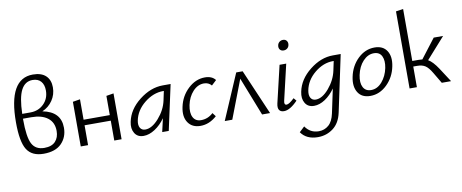

<svg xmlns="http://www.w3.org/2000/svg" viewBox="-80 -1079 4165 1732"><g transform="rotate(-10 2002.5 -213.5)"><path d="M304 -372Q470 -340 470 -193Q470 -107 414.5 -50Q359 7 250 7Q143 7 97.5 -65Q52 -137 52 -315Q52 -714 276 -714Q354 -714 394.5 -675.5Q435 -637 435 -569Q435 -503 399 -450Q363 -397 304 -372ZM265 -666Q196 -666 160.5 -598Q125 -530 121 -381H196Q270 -381 319 -429.5Q368 -478 368 -552Q368 -605 341.5 -635.5Q315 -666 265 -666ZM265 -44Q333 -44 366.5 -80Q400 -116 400 -176Q400 -254 346 -295.5Q292 -337 197 -337H120V-331Q120 -169 152.5 -106.5Q185 -44 265 -44Z M897 -409 964 -420V0H897V-182H657V0H590V-409L657 -420V-233H897Z M1415 -414H1486L1396 0H1336L1364 -122Q1323 -64 1270 -29.5Q1217 5 1166 5Q1110 5 1084.5 -37.5Q1059 -80 1072 -140Q1094 -251 1198.5 -332.5Q1303 -414 1415 -414ZM1191 -49Q1252 -49 1315.5 -121.5Q1379 -194 1397 -278L1415 -363H1408Q1318 -363 1236.5 -297.5Q1155 -232 1137 -140Q1129 -98 1144 -73.5Q1159 -49 1191 -49Z M1851 -336Q1825 -367 1782 -367Q1725 -367 1680.5 -318.5Q1636 -270 1621 -197Q1607 -127 1628.5 -86Q1650 -45 1701 -45Q1764 -45 1812 -90L1837 -57Q1768 5 1687 5Q1611 5 1574 -49.5Q1537 -104 1556 -192Q1576 -288 1645.5 -353.5Q1715 -419 1800 -419Q1865 -419 1896 -378Z M2324 0H2251L2113 -352L1978 0H1909L2087 -414H2146Z M2544 -535Q2521 -535 2509.5 -550Q2498 -565 2502 -587Q2505 -606 2519 -618Q2533 -630 2553 -630Q2575 -630 2586.5 -614.5Q2598 -599 2594 -577Q2591 -558 2577 -546.5Q2563 -535 2544 -535ZM2452 5Q2421 5 2408 -14.5Q2395 -34 2404 -74L2484 -414H2545L2469 -89Q2459 -49 2485 -49Q2508 -49 2556 -95L2578 -69Q2507 5 2452 5Z M2972 -414H3044L2934 104Q2914 197 2853 243Q2792 289 2713 289Q2608 289 2558 217L2606 172Q2651 238 2730 238Q2782 238 2820 205Q2858 172 2873 101L2920 -120Q2880 -63 2829 -29Q2778 5 2727 5Q2672 5 2646.5 -37Q2621 -79 2634 -140Q2656 -251 2759 -332.5Q2862 -414 2972 -414ZM2752 -48Q2812 -48 2873.5 -120.5Q2935 -193 2953 -278L2971 -363H2964Q2875 -363 2795.5 -297.5Q2716 -232 2699 -140Q2691 -97 2706 -72.5Q2721 -48 2752 -48Z M3243 5Q3165 5 3130.5 -50.5Q3096 -106 3114 -192Q3134 -290 3201 -354.5Q3268 -419 3354 -419Q3431 -419 3466 -365Q3501 -311 3483 -223Q3464 -127 3396.5 -61Q3329 5 3243 5ZM3259 -46Q3316 -46 3359.5 -96.5Q3403 -147 3418 -220Q3431 -286 3411 -327.5Q3391 -369 3339 -369Q3284 -369 3239.5 -321.5Q3195 -274 3179 -197Q3165 -128 3186.5 -87Q3208 -46 3259 -46Z M3811 -222Q3852 -199 3899 -128L3982 0H3897L3837 -101Q3807 -152 3778.5 -170.5Q3750 -189 3705 -189H3669V0H3602V-706L3669 -716V-240H3727Q3741 -240 3761 -238L3896 -414H3982Z"/></g></svg>

Font: EauTestInfant
Style: Italic
Weight: 400
Italic angle: -12°
Designer: Christian Thalmann (Catharsis Fonts)
Version: Version 0.001;PS 000.001;hotconv 1.0.88;makeotf.lib2.5.64775